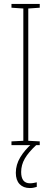

<svg xmlns="http://www.w3.org/2000/svg" viewBox="-20 -734 259 971"><path d="M181 0H38V-19L98 -22V-691L38 -695V-714H181V-695L123 -691V-22L181 -19ZM87 136Q87 193 132 193Q141 193 151.5 191Q162 189 166 188V211Q160 213 151 215Q142 217 131 217Q98 217 79 197Q60 177 60 140Q60 99 82.5 61.5Q105 24 143 -9L163 0Q124 36 105.5 68Q87 100 87 136Z"/></svg>

Font: Noto Sans Hebrew ExtraCondensed Thin
Style: Regular
Weight: 100
Width: 2
Designer: Monotype Design Team
Foundry: Monotype Imaging Inc.
Version: Version 2.004; ttfautohint (v1.8.4.7-5d5b)